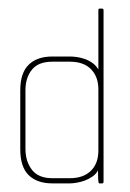

<svg xmlns="http://www.w3.org/2000/svg" viewBox="-20 -425 301 445"><path d="M217 0H210Q208 0 207.5 -10Q207 -20 207 -30Q203 -22 194.5 -16Q186 -10 176.5 -6.5Q167 -3 157.5 -1.5Q148 0 143 0H101Q66 0 46.5 -19Q27 -38 27 -79V-216Q27 -256 46.5 -275Q66 -294 101 -294H143Q148 -294 156.5 -293Q165 -292 174.5 -289Q184 -286 193 -280Q202 -274 208 -264V-401Q208 -405 210 -405H217Q220 -405 220 -401V-4Q220 0 217 0ZM208 -218Q208 -247 191 -264.5Q174 -282 142 -282H101Q69 -282 54 -263.5Q39 -245 39 -216V-80Q39 -51 54 -31.5Q69 -12 101 -12H142Q173 -12 190.5 -29Q208 -46 208 -76Z"/></svg>

Font: Chathura Thin
Style: Regular
Weight: 250
Designer: Appaji Ambarisha Darbha
Foundry: Aditya Fonts
Version: Version 1.002 2016